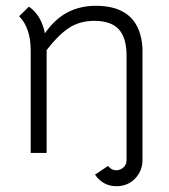

<svg xmlns="http://www.w3.org/2000/svg" viewBox="-20 -528 584 663"><path d="M135 -413Q170 -463 213.5 -485.5Q257 -508 311 -508Q463 -508 472 -362V25Q472 62 446.5 88.5Q421 115 382 115Q336 115 308 75L353 45Q365 60 381 60Q395 60 406 50.5Q417 41 417 25V-336Q417 -398 390 -427Q363 -456 306 -456Q254 -456 216.5 -430.5Q179 -405 141 -355V0H86V-353Q86 -432 46 -472L80 -505Q123 -475 135 -413Z"/></svg>

Font: Bellota Text
Style: Regular
Weight: 400
Designer: Kemie Guaida
Foundry: Kemie Guaida
Version: Version 4.001